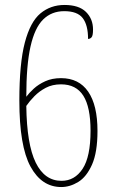

<svg xmlns="http://www.w3.org/2000/svg" viewBox="-20 -744 465 774"><path d="M227 10Q148 10 103 -72.5Q58 -155 58 -339Q58 -488 80 -572Q102 -656 143 -690Q184 -724 240 -724Q298 -724 326.5 -696Q355 -668 355 -625Q355 -600 349 -593.5Q343 -587 335 -587Q335 -643 313.5 -671Q292 -699 239 -699Q188 -699 154 -665.5Q120 -632 103 -556.5Q86 -481 86 -354Q97 -369 116 -386.5Q135 -404 162.5 -416.5Q190 -429 226 -429Q298 -429 335.5 -374.5Q373 -320 373 -216Q373 -130 351 -80.5Q329 -31 295.5 -10.5Q262 10 227 10ZM228 -15Q281 -15 313 -63.5Q345 -112 345 -217Q345 -312 316 -358Q287 -404 226 -404Q191 -404 164.5 -390Q138 -376 118.5 -356Q99 -336 86 -317Q88 -162 124 -88.5Q160 -15 228 -15Z"/></svg>

Font: Noto Serif Ethiopic ExtraCondensed Thin
Style: Regular
Weight: 100
Width: 2
Designer: Monotype Design Team
Foundry: Monotype Imaging Inc.
Version: Version 2.102; ttfautohint (v1.8.4.7-5d5b)